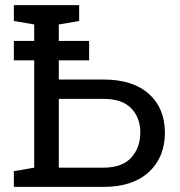

<svg xmlns="http://www.w3.org/2000/svg" viewBox="-20 -731 703 751"><path d="M34.2 0V-61.5L113.8 -75.2V-635.3L34.2 -648.9V-710.9H289.6V-648.9L210 -635.3V-419.9H385.3Q499.5 -419.9 562.3 -363.8Q625 -307.6 625 -211.9Q625 -115.7 562 -57.9Q499 0 385.3 0ZM210 -75.2H385.3Q457.5 -75.2 493.2 -114.3Q528.8 -153.3 528.8 -212.9Q528.8 -270.5 493.2 -307.4Q457.5 -344.2 385.3 -344.2H210ZM34.2 -495.1V-570.8H328.6V-495.1Z"/></svg>

Font: Roboto Slab
Style: Regular
Weight: 400
Designer: Google
Version: Version 2.000; ttfautohint (v1.8.1.43-b0c9)